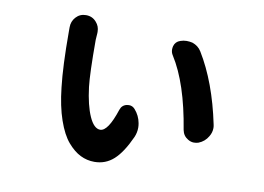

<svg xmlns="http://www.w3.org/2000/svg" viewBox="-69 -684 1138 827"><g transform="rotate(10 500.0 -271.0)"><path d="M183.6 -515.6Q183.6 -541 200.2 -559.6Q217.8 -579.1 244.1 -579.1Q245.1 -579.1 245.1 -579.1Q272.5 -579.1 290 -558.6Q305.7 -541 305.7 -517.6Q305.7 -514.6 305.7 -511.7Q303.7 -490.2 303.7 -481.4Q303.7 -333 310.5 -276.4Q320.3 -197.3 341.3 -150.4Q362.3 -103.5 389.6 -103.5Q423.8 -103.5 456.1 -202.1Q462.9 -223.6 484.4 -228.5Q489.3 -229.5 494.1 -229.5Q509.8 -229.5 520.5 -216.8Q542 -192.4 547.9 -160.2Q549.8 -150.4 549.8 -140.6Q549.8 -119.1 541 -98.6Q508.8 -27.3 473.1 4.9Q437.5 37.1 388.7 37.1Q356.4 37.1 327.6 22.9Q298.8 8.8 271.5 -22.9Q244.1 -54.7 223.6 -113.8Q203.1 -172.9 194.3 -253.9Q183.6 -345.7 183.6 -496.1ZM642.6 -472.7Q634.8 -484.4 634.8 -498Q634.8 -504.9 636.7 -512.7Q642.6 -533.2 663.1 -540Q676.8 -544.9 690.4 -544.9Q703.1 -544.9 715.8 -542Q742.2 -533.2 755.9 -510.7Q830.1 -389.6 867.2 -210.9Q869.1 -203.1 869.1 -195.3Q869.1 -175.8 858.4 -158.2Q843.8 -132.8 816.4 -122.1Q806.6 -119.1 796.9 -119.1Q783.2 -119.1 770.5 -127Q749 -139.6 744.1 -165Q711.9 -363.3 642.6 -472.7Z"/></g></svg>

Font: Gen Jyuu GothicX Bold
Style: Bold
Weight: 700
Designer: Ryoko NISHIZUKA (kana &amp; ideographs); Paul D. Hunt (Latin, Greek &amp; Cyrillic); Wenlong ZHANG (bopomofo); Sandoll C
Version: Version 1.058.20140828